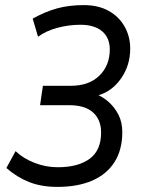

<svg xmlns="http://www.w3.org/2000/svg" viewBox="-20 -726 558 752"><path d="M205 6Q142 6 94 -13Q46 -32 5 -68L41 -134Q70 -106 114.5 -88.5Q159 -71 206 -71Q286 -71 331 -104Q376 -137 376 -207Q376 -257 344.5 -285.5Q313 -314 251 -314H137L148 -390H257Q329 -390 369.5 -430Q410 -470 410 -532Q410 -578 380 -603.5Q350 -629 295 -629Q249 -629 204.5 -617Q160 -605 129 -582L108 -653Q156 -680 203 -693Q250 -706 308 -706Q365 -706 405.5 -683.5Q446 -661 468 -622Q490 -583 490 -535Q490 -471 455 -420Q420 -369 366 -353Q388 -343 409 -323.5Q430 -304 444.5 -275.5Q459 -247 459 -208Q459 -140 429 -92Q399 -44 342 -19Q285 6 205 6Z"/></svg>

Font: Finlandica
Style: Italic
Weight: 400
Italic angle: -8°
Designer: Niklas Ekholm, Juho Hiilivirta, Jaakko Suomalainen
Foundry: Helsinki Type Studio
Version: Version 1.064